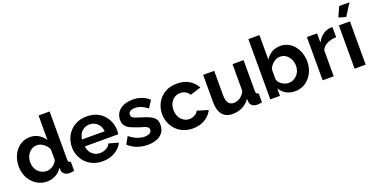

<svg xmlns="http://www.w3.org/2000/svg" viewBox="-25 -1453 4257 2185"><g transform="rotate(-20 2103.0 -360.0)"><path d="M29 -262Q29 -338 59 -399.5Q89 -461 142 -497Q195 -533 263 -533Q321 -533 367.5 -504.5Q414 -476 440 -432V-730H574V-150Q574 -129 581 -120Q588 -111 605 -109V0Q570 7 548 7Q512 7 488.5 -11Q465 -29 462 -58L460 -91Q431 -42 381.5 -16Q332 10 278 10Q224 10 178.5 -11Q133 -32 99.5 -69Q66 -106 47.5 -155.5Q29 -205 29 -262ZM440 -192V-317Q430 -346 408 -369Q386 -392 359 -405.5Q332 -419 305 -419Q274 -419 249 -406Q224 -393 205.5 -371Q187 -349 177.5 -320Q168 -291 168 -259Q168 -227 178.5 -198.5Q189 -170 209 -149Q229 -128 255.5 -116Q282 -104 313 -104Q332 -104 351.5 -110.5Q371 -117 388.5 -128.5Q406 -140 419.5 -156.5Q433 -173 440 -192Z M949 10Q886 10 835 -11.5Q784 -33 748 -70.5Q712 -108 692.5 -156.5Q673 -205 673 -259Q673 -334 706.5 -396Q740 -458 802.5 -495.5Q865 -533 950 -533Q1036 -533 1097 -495.5Q1158 -458 1190.5 -396.5Q1223 -335 1223 -264Q1223 -252 1222 -239.5Q1221 -227 1220 -219H815Q819 -179 838.5 -149Q858 -119 888.5 -103.5Q919 -88 954 -88Q994 -88 1029.5 -107.5Q1065 -127 1078 -159L1193 -127Q1174 -87 1138.5 -56Q1103 -25 1055 -7.5Q1007 10 949 10ZM812 -304H1086Q1082 -344 1063.5 -373.5Q1045 -403 1015 -419.5Q985 -436 948 -436Q912 -436 882.5 -419.5Q853 -403 834.5 -373.5Q816 -344 812 -304Z M1498 10Q1431 10 1370 -12Q1309 -34 1265 -77L1313 -164Q1360 -126 1405.5 -108Q1451 -90 1493 -90Q1532 -90 1555.5 -104Q1579 -118 1579 -146Q1579 -165 1566 -175.5Q1553 -186 1528.5 -194Q1504 -202 1469 -212Q1411 -231 1372 -249Q1333 -267 1313.5 -294.5Q1294 -322 1294 -365Q1294 -417 1320.5 -454.5Q1347 -492 1394.5 -513Q1442 -534 1506 -534Q1562 -534 1612 -516.5Q1662 -499 1703 -460L1649 -375Q1609 -406 1573 -420.5Q1537 -435 1500 -435Q1479 -435 1460.5 -430Q1442 -425 1430.5 -413.5Q1419 -402 1419 -381Q1419 -362 1429.5 -351.5Q1440 -341 1461.5 -333Q1483 -325 1514 -315Q1577 -297 1620.5 -278Q1664 -259 1686 -231.5Q1708 -204 1708 -156Q1708 -78 1651 -34Q1594 10 1498 10Z M2043 10Q1979 10 1928 -11.5Q1877 -33 1841 -71.5Q1805 -110 1785.5 -159Q1766 -208 1766 -262Q1766 -336 1799.5 -397.5Q1833 -459 1895 -496Q1957 -533 2042 -533Q2127 -533 2188 -496Q2249 -459 2279 -399L2148 -359Q2131 -388 2103 -403.5Q2075 -419 2041 -419Q2003 -419 1971.5 -399.5Q1940 -380 1922 -344.5Q1904 -309 1904 -262Q1904 -216 1922.5 -180.5Q1941 -145 1972 -124.5Q2003 -104 2041 -104Q2065 -104 2086.5 -112Q2108 -120 2125 -134Q2142 -148 2150 -166L2281 -126Q2263 -87 2228.5 -56Q2194 -25 2147.5 -7.5Q2101 10 2043 10Z M2358 -196V-524H2492V-225Q2492 -165 2514 -134.5Q2536 -104 2579 -104Q2605 -104 2630.5 -114.5Q2656 -125 2677.5 -146Q2699 -167 2714 -199V-524H2848V-150Q2848 -129 2855.5 -120Q2863 -111 2880 -109V0Q2860 3 2846.5 4.5Q2833 6 2822 6Q2786 6 2763.5 -10.5Q2741 -27 2737 -56L2734 -98Q2699 -45 2644 -17.5Q2589 10 2523 10Q2442 10 2400 -42.5Q2358 -95 2358 -196Z M3279 10Q3219 10 3172 -17Q3125 -44 3098 -91V0H2981V-730H3115V-432Q3143 -479 3188.5 -506Q3234 -533 3295 -533Q3346 -533 3388 -511.5Q3430 -490 3460.5 -452Q3491 -414 3507.5 -365Q3524 -316 3524 -260Q3524 -204 3505.5 -155Q3487 -106 3454 -68.5Q3421 -31 3376.5 -10.5Q3332 10 3279 10ZM3242 -104Q3274 -104 3300.5 -116.5Q3327 -129 3346.5 -150Q3366 -171 3376.5 -199.5Q3387 -228 3387 -259Q3387 -302 3369.5 -338.5Q3352 -375 3321.5 -397Q3291 -419 3250 -419Q3221 -419 3194.5 -405.5Q3168 -392 3147.5 -369Q3127 -346 3115 -317V-192Q3121 -172 3134.5 -156Q3148 -140 3166 -128.5Q3184 -117 3203.5 -110.5Q3223 -104 3242 -104Z M3927 -408Q3866 -408 3818 -384.5Q3770 -361 3749 -317V0H3615V-524H3738V-412Q3766 -466 3809 -497Q3852 -528 3900 -531Q3911 -531 3917 -531Q3923 -531 3927 -530Z M4002 0V-524H4136V0ZM4113 -585 4027 -611 4081 -730H4206Z"/></g></svg>

Font: Raleway Thin
Style: Bold
Weight: 700
Version: Version 4.026